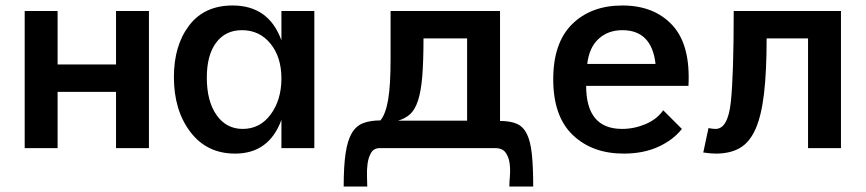

<svg xmlns="http://www.w3.org/2000/svg" viewBox="-20 -540 3159 700"><path d="M70 -500H190V-305H403V-500H523V0H403V-205H190V0H70Z M1006 -103Q961 20 837 20Q734 20 674 -59Q614 -138 614 -259Q614 -374 669.5 -447Q725 -520 828 -520Q960 -520 1006 -393V-500H1126V0H1006ZM865 -70Q928 -70 967 -123Q1006 -176 1006 -254Q1006 -332 966 -381Q926 -430 862 -430Q802 -430 768 -384.5Q734 -339 734 -257Q734 -171 769.5 -120.5Q805 -70 865 -70Z M1233 140Q1233 66 1240 19Q1247 -28 1262.5 -54.5Q1278 -81 1304 -91Q1330 -101 1367 -101Q1386 -124 1395 -176Q1404 -228 1404 -325V-500H1803V-99Q1841 -99 1864.5 -88.5Q1888 -78 1901 -51.5Q1914 -25 1919 21.5Q1924 68 1924 140H1837Q1837 126 1839 102Q1841 78 1838 55.5Q1835 33 1823.5 16.5Q1812 0 1785 0H1365Q1343 0 1333 17Q1323 34 1320 57.5Q1317 81 1318 104.5Q1319 128 1319 140ZM1683 -100V-400H1524Q1524 -316 1519.5 -261.5Q1515 -207 1504 -173.5Q1493 -140 1475.5 -124Q1458 -108 1431 -100Z M2466 -70Q2435 -30 2380.5 -5Q2326 20 2254 20Q2139 20 2068 -48Q1997 -116 1997 -251Q1997 -384 2066 -452Q2135 -520 2249 -520Q2365 -520 2431.5 -448Q2498 -376 2490 -227H2117Q2117 -70 2248 -70Q2292 -70 2333.5 -87.5Q2375 -105 2398 -138ZM2370 -307Q2356 -430 2249 -430Q2197 -430 2162.5 -398.5Q2128 -367 2121 -307Z M2563 -73Q2578 -70 2589 -70Q2634 -70 2644.5 -168.5Q2655 -267 2655 -500H3046V0H2926V-400H2775Q2775 -280 2765.5 -199Q2756 -118 2734.5 -69.5Q2713 -21 2677.5 -0.5Q2642 20 2590 20Q2581 20 2569 19Q2557 18 2544 16Z"/></svg>

Font: Moderustic Med
Style: Regular
Weight: 500
Designer: Tural Alisoy
Foundry: TAFT Foundry
Version: Version 2.110